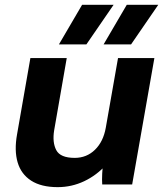

<svg xmlns="http://www.w3.org/2000/svg" viewBox="-20 -759 676 790"><path d="M50.2 -206.4 105 -520H254.6L202.8 -222.6Q194.8 -173.2 211.5 -141.3Q228.2 -109.4 287.4 -109.4Q336.4 -109.4 370.7 -142.7Q405 -176 415.2 -233.2L465.6 -520H615.2L523.8 0H400.6Q399.2 -18.8 400.5 -44.7Q401.8 -70.6 404.8 -88.2L417.6 -82Q378 -37.8 326.4 -13.4Q274.8 11 217.4 11Q149.6 11 108.2 -15.7Q66.8 -42.4 52.5 -91.1Q38.2 -139.8 50.2 -206.4ZM317.8 -739.2H447.4L335.4 -576.2H222.4ZM501.6 -739.2H631.2L519.2 -576.2H406.2Z"/></svg>

Font: Fixel Italic Variable Display Thin
Style: Italic
Weight: 100
Italic angle: -10°
Designer: AlfaBravo + MacPaw
Foundry: Kyrylo Tkachov, Marchela Mozhyna, Serhii Makarenko, Maria Weinstein, Zakhar Kryvoshyya
Version: Version 1.210;Glyphs 3.2 (3217)